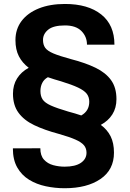

<svg xmlns="http://www.w3.org/2000/svg" viewBox="-20 -741 668 983"><path d="M563.5 40.5Q563.5 128.4 494.4 175.5Q425.3 222.7 311 222.7Q261.7 222.7 214.4 212.6Q167 202.6 128.9 179.2Q90.8 155.8 68.4 116.5Q45.9 77.1 45.9 18.6L186.5 18.1Q186.5 55.7 205.1 76.2Q223.6 96.7 252.2 104.5Q280.8 112.3 311 112.3Q365.2 112.3 394 92.8Q422.9 73.2 422.9 41Q422.9 19 410.4 3.4Q397.9 -12.2 366.9 -26.1Q335.9 -40 280.3 -55.7Q207.5 -75.2 155 -100.3Q102.5 -125.5 74.5 -164.1Q46.4 -202.6 46.4 -261.2Q46.4 -305.7 67.4 -339.4Q88.4 -373 127 -394Q94.2 -418.9 76.7 -452.9Q59.1 -486.8 59.1 -535.6Q59.1 -591.8 90.3 -633.3Q121.6 -674.8 178.7 -697.8Q235.8 -720.7 312.5 -720.7Q430.7 -720.7 498.3 -667Q565.9 -613.3 565.9 -512.2H425.3Q425.3 -553.7 396.7 -582.3Q368.2 -610.8 312.5 -610.8Q253.4 -610.8 226.8 -589.1Q200.2 -567.4 200.2 -536.6Q200.2 -512.2 211.4 -496.3Q222.7 -480.5 253.2 -467.5Q283.7 -454.6 340.8 -439Q415.5 -419.9 468.3 -394.5Q521 -369.1 548.6 -330.8Q576.2 -292.5 576.2 -233.4Q576.2 -188.5 555.2 -155.3Q534.2 -122.1 496.1 -101.6Q529.3 -77.1 546.4 -43Q563.5 -8.8 563.5 40.5ZM329.1 -169.9Q347.2 -165 363.8 -160.2Q380.4 -155.3 396 -149.9Q437 -172.9 437 -220.2Q437 -244.1 424.1 -261Q411.1 -277.8 379.6 -292.7Q348.1 -307.6 292.5 -324.7Q274.4 -329.6 257.6 -335Q240.7 -340.3 225.1 -345.7Q205.6 -335 196.3 -316.4Q187 -297.9 187 -274.9Q187 -249 198.2 -231.9Q209.5 -214.8 240.2 -200.9Q271 -187 329.1 -169.9Z"/></svg>

Font: Vazirmatn RD
Style: Bold
Weight: 700
Designer: Saber Rastikerdar
Foundry: Saber Rastikerdar
Version: Version 32.102